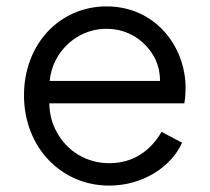

<svg xmlns="http://www.w3.org/2000/svg" viewBox="-20 -568 655 600"><path d="M321 12C430 12 517 -50 549 -122L485 -156C452 -100 400 -58 321 -58C253 -58 189 -94 156 -158C142 -183 135 -212 134 -245H556C559 -262 560 -280 560 -293C560 -421 467 -548 313 -548C167 -548 55 -431 55 -270C55 -108 171 12 321 12ZM135 -315C138 -339 144 -361 154 -380C186 -441 246 -478 313 -478C380 -478 436 -441 465 -384C475 -363 480 -340 480 -315Z"/></svg>

Font: Plus Jakarta Sans
Style: Regular
Weight: 400
Designer: Gumpita Rahayu
Foundry: Tokotype
Version: Version 2.071;gftools[0.9.30]